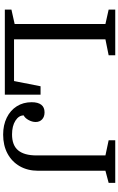

<svg xmlns="http://www.w3.org/2000/svg" viewBox="220 -980 771 1252"><g transform="rotate(90 606.0 -354.5)"><path d="M237 -656V-60H509L543 -233H598V0H43V-43L137 -64V-656L43 -677V-720H341V-677ZM994 -207V-656L895 -677V-720H1173V-677L1094 -656V-218Q1094 -149 1064.5 -97.5Q1035 -46 982 -17.5Q929 11 858 11Q796 11 748 -12.5Q700 -36 673.5 -78Q647 -120 647 -175Q647 -216 663.5 -237.5Q680 -259 713 -259Q742 -259 759 -243Q776 -227 776 -201Q776 -178 763 -154.5Q750 -131 733 -123Q733 -91 767.5 -69Q802 -47 857 -47Q928 -47 961 -87Q994 -127 994 -207Z"/></g></svg>

Font: Domine
Style: Regular
Weight: 400
Designer: Pablo Impallari, Rodrigo Fuenzalida, Brenda Gallo
Foundry: Pablo Impallari, Rodrigo Fuenzalida, Brenda Gallo
Version: Version 2.000